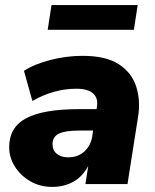

<svg xmlns="http://www.w3.org/2000/svg" viewBox="-20 -722 608 753"><path d="M185 11Q137 11 99 -11Q61 -33 38.5 -68.5Q16 -104 16 -145Q16 -223 83 -258.5Q150 -294 291 -294H359L360 -303Q366 -336 345.5 -355Q325 -374 279 -374Q191 -374 107 -326L74 -444Q113 -470 176.5 -486.5Q240 -503 304 -503Q395 -503 446 -470Q497 -437 514.5 -381.5Q532 -326 521 -261L480 0H315L326 -71Q302 -27 265.5 -8Q229 11 185 11ZM247 -105Q286 -105 311 -128Q336 -151 342 -188L345 -210H291Q235 -210 210.5 -197.5Q186 -185 186 -157Q186 -132 203 -118.5Q220 -105 247 -105ZM167 -605 182 -702H520L505 -605Z"/></svg>

Font: Nunito Sans Black
Style: Italic
Weight: 900
Italic angle: -9°
Designer: Vernon Adams
Foundry: Vernon Adams
Version: Version 3.006; ttfautohint (v1.8.3)